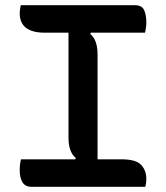

<svg xmlns="http://www.w3.org/2000/svg" viewBox="-20 -720 640 740"><path d="M540 0H102Q77 0 66.5 -17.5Q56 -35 56 -64Q56 -89 61 -106H270L272 -111Q244 -134 244 -190V-594H153Q56 -594 56 -669Q56 -677 57.5 -686Q59 -695 60 -700H499Q527 -700 535.5 -681Q544 -662 544 -633Q544 -616 539 -594H330L328 -589Q356 -566 356 -510V-106H448Q504 -106 524 -84.5Q544 -63 544 -30Q544 -22 543 -14.5Q542 -7 540 0Z"/></svg>

Font: Recursive Mn Csl St Med
Style: Regular
Weight: 500
Monospace: yes
Version: Version 1.079;hotconv 1.0.112;makeotfexe 2.5.65598; ttfautoh